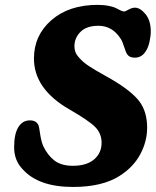

<svg xmlns="http://www.w3.org/2000/svg" viewBox="-20 -738 631 776"><path d="M136.7 -228.5Q138.2 -223.6 142.6 -193.8Q147.5 -163.1 155.3 -146.5Q172.9 -109.9 200.4 -88.9Q228 -67.9 274.4 -67.9Q330.1 -67.9 360.4 -93.8Q390.6 -119.6 390.6 -161.1Q390.6 -198.2 365 -224.4Q339.4 -250.5 261.2 -295.4Q117.2 -377.9 117.2 -501.5Q117.2 -595.2 188 -656.7Q258.8 -718.3 374.5 -718.3Q399.9 -718.3 419.9 -714.1Q439.9 -710 449.5 -704.8Q459 -699.7 467.8 -695.6Q476.6 -691.4 482.4 -691.4Q485.4 -691.4 499.5 -699.2Q513.7 -707 525.4 -707Q546.4 -707 567.9 -681.2Q589.4 -655.3 589.4 -610.8Q589.4 -591.3 584.2 -568.8Q579.1 -546.4 570.3 -532.7Q553.7 -504.9 524.9 -504.9Q502.9 -504.9 494.1 -518.6Q488.8 -525.9 481.7 -548.6Q474.6 -571.3 468.3 -580.6Q434.6 -633.8 377.9 -633.8Q329.6 -633.8 305.2 -609.1Q280.8 -584.5 280.8 -550.8Q280.8 -538.6 284.9 -527.6Q289.1 -516.6 298.6 -506.1Q308.1 -495.6 317.4 -487.3Q326.7 -479 342.8 -468.8Q358.9 -458.5 370.1 -451.9Q381.3 -445.3 400.6 -434.6Q419.9 -423.8 430.7 -417.5Q512.2 -369.6 543.5 -327.9Q574.7 -286.1 574.7 -221.7Q574.7 -166.5 546.9 -114.5Q519 -62.5 464.4 -27.8Q394.5 17.6 274.9 17.6Q135.7 17.6 71.8 -53.7Q37.1 -89.4 37.1 -142.6Q37.1 -196.3 54 -223.9Q70.8 -251.5 101.1 -251.5Q128.9 -251.5 136.7 -228.5Z"/></svg>

Font: Cooper*
Style: Bold Italic
Weight: 700
Italic angle: -7°
Designer: Owen Earl
Foundry: indestructible type*
Version: Version 0.001